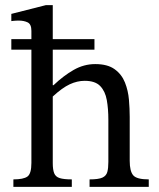

<svg xmlns="http://www.w3.org/2000/svg" viewBox="-20 -726 619 746"><path d="M259 0H32V-29Q71 -29 86.5 -40Q102 -51 102 -93V-533H24V-574H102V-606Q102 -632 87.5 -639Q73 -646 53 -646Q41 -646 32.5 -645Q24 -644 24 -644V-672L158 -706H185V-574H347V-533H185V-395H188Q227 -432 266.5 -454.5Q306 -477 350 -477Q398 -477 425.5 -457Q453 -437 465.5 -405.5Q478 -374 481 -338.5Q484 -303 484 -272V-101Q484 -61 497.5 -45Q511 -29 558 -29V0H328V-29Q363 -29 378 -36Q393 -43 397 -58Q401 -73 401 -97V-261Q401 -303 395 -337Q389 -371 369.5 -391.5Q350 -412 309 -412Q280 -412 251 -398.5Q222 -385 185 -351V-92Q185 -67 190.5 -53Q196 -39 212 -34Q228 -29 259 -29Z"/></svg>

Font: STIX Two Text
Style: Regular
Weight: 400
Designer: Ross Mills, John Hudson & Paul Hanslow, Tiro Typeworks Ltd; with prior portions MicroPress Inc., and Coen Hoffman.
Foundry: Tiro Typeworks Ltd
Version: Version 2.13 b171